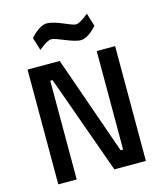

<svg xmlns="http://www.w3.org/2000/svg" viewBox="-132 -1021 951 1118"><g transform="rotate(-15 343.0 -461.5)"><path d="M497 -917C497 -917 445 -873 421 -873C392 -873 312 -923 256 -923C208 -923 157 -861 157 -861L181 -783C181 -783 231 -827 257 -827C290 -827 374 -777 424 -777C472 -777 521 -838 521 -838L497 -917ZM190 0V-595H204L417 0H607V-692H496V-98H481L273 -692H79V0Z"/></g></svg>

Font: RazerF5 SemiBold
Style: Regular
Weight: 600
Foundry: Razer Inc.
Version: Version 2